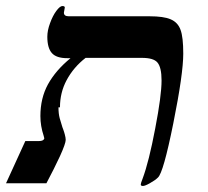

<svg xmlns="http://www.w3.org/2000/svg" viewBox="-61 -607 690 637"><path d="M138 -251H133Q133 -230 137 -215Q142 -198 146 -185Q147 -182 149 -177Q151 -172 152 -168Q153 -164 154 -161Q157 -150 157 -143Q157 -131 138 -89Q118 -46 93 1H-41L23 -139H68Q84 -139 86 -148L84 -156Q73 -189 73 -222Q73 -281 98 -327Q124 -374 173 -414H162Q126 -414 111 -431Q96 -448 96 -485Q96 -506 105 -530Q114 -555 126 -571Q138 -587 146 -587Q154 -587 154 -582L151 -565Q151 -553 167 -553H435Q482 -553 505 -543Q529 -533 538 -508Q547 -484 547 -429Q547 -362 514 -198Q481 -34 463 -18Q454 -9 436 1Q420 10 413 10Q406 10 406 5Q406 1 412 -14Q433 -70 454 -181Q475 -290 475 -340Q475 -384 461 -400Q448 -415 410 -415H223Q183 -384 160 -341Q138 -300 138 -251Z"/></svg>

Font: Libra Serif Modern
Style: Bold Italic
Weight: 700
Italic angle: -12°
Designer: Stefan Peev, Context Ltd
Foundry: Stefan Peev, Context Ltd
Version: Version 1.000